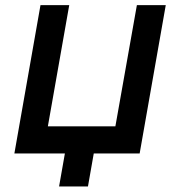

<svg xmlns="http://www.w3.org/2000/svg" viewBox="-20 -582 661 728"><path d="M608.5 -562.5 509.5 0H335.5L313.5 125H204L226 0H34.5L133.5 -562.5H242.5L161.5 -103H417.5L499 -562.5Z"/></svg>

Font: Russisch Sans SemiBold
Style: Italic
Weight: 600
Width: 4
Italic angle: -10°
Designer: Michael Sharanda (font) & Cristiano Sobral (main changes)
Foundry: Michael Sharanda
Version: Version 2.00;September 8, 2020;FontCreator 13.0.0.2681 64-bi